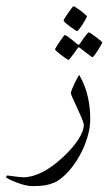

<svg xmlns="http://www.w3.org/2000/svg" viewBox="-73 -412 353 626"><path d="M221.2 -23.9Q221.2 2 213.6 29.5Q206.1 57.1 193.1 83Q180.2 108.9 163.1 131.3Q146 153.8 126.5 169.4Q114.7 179.2 101.6 184.3Q88.4 189.5 75.9 191.7Q63.5 193.8 52.2 194.3Q41 194.8 33.2 194.8Q20 194.8 4.9 190.7Q-10.3 186.5 -23.2 181.4Q-36.1 176.3 -44.7 171.6Q-53.2 167 -53.2 166Q-53.2 164.6 -51.8 162.4Q-50.3 160.2 -48.8 160.2Q-48.3 160.2 -41.7 161.1Q-35.2 162.1 -26.9 163.1Q-18.6 164.1 -10 165Q-1.5 166 3.9 166Q31.7 166 64.7 149.4Q97.7 132.8 133.8 99.1Q166 68.8 183.1 41.5Q200.2 14.2 200.2 -3.9Q200.2 -10.7 193.6 -26.4Q187 -42 179.2 -58.8Q171.4 -75.7 164.8 -90.1Q158.2 -104.5 158.2 -108.9Q158.2 -112.3 161.9 -121.6Q165.5 -130.9 170.4 -140.9Q175.3 -150.9 179.7 -158.9Q184.1 -167 185.1 -168Q195.3 -150.9 202.4 -132.3Q209.5 -113.8 213.6 -95.2Q217.8 -76.7 219.5 -58.3Q221.2 -40 221.2 -23.9ZM210.4 -358.9Q210.4 -356.9 206.1 -349.1Q201.7 -341.3 196.3 -332.8Q190.9 -324.2 185.5 -317.4Q180.2 -310.5 178.2 -310.5Q177.2 -310.5 170.2 -315.2Q163.1 -319.8 155 -325.7Q147 -331.5 140.6 -337.2Q134.3 -342.8 134.3 -344.7Q134.3 -346.7 138.9 -354.2Q143.6 -361.8 149.4 -370.1Q155.3 -378.4 160.4 -385Q165.5 -391.6 166.5 -391.6Q168.5 -391.6 175.8 -387Q183.1 -382.3 190.7 -376.5Q198.2 -370.6 204.3 -365.2Q210.4 -359.9 210.4 -358.9ZM260.3 -273.9Q260.3 -272 255.9 -264.2Q251.5 -256.3 246.1 -247.8Q240.7 -239.3 235.6 -232.4Q230.5 -225.6 228.5 -225.6Q227.5 -225.6 220.9 -230.2Q214.4 -234.9 207 -240.7Q198.2 -247.1 187.5 -255.9Q185.5 -257.8 183.6 -257.8Q182.1 -257.8 180.2 -254.9Q172.4 -244.1 166.5 -235.8Q161.1 -228.5 156.5 -222.7Q151.9 -216.8 150.4 -216.8Q148.9 -216.8 141.8 -221.4Q134.8 -226.1 127 -232.2Q119.1 -238.3 112.8 -243.9Q106.4 -249.5 106.4 -251Q106.4 -252.4 111.1 -260Q115.7 -267.6 121.3 -275.9Q127 -284.2 132.1 -291Q137.2 -297.9 138.2 -297.9Q140.6 -297.9 147.2 -293.2Q153.8 -288.6 160.6 -283.2Q168.9 -276.9 178.2 -268.6Q181.6 -266.1 183.1 -266.1Q184.6 -266.1 187.5 -269.5Q194.3 -279.8 200.2 -288.1Q205.6 -294.9 210.2 -300.8Q214.8 -306.6 216.3 -306.6Q217.8 -306.6 224.9 -302Q231.9 -297.4 239.7 -291.5Q247.6 -285.6 253.9 -280.3Q260.3 -274.9 260.3 -273.9Z"/></svg>

Font: Scheherazade Rohingya
Style: Regular
Weight: 400
Designer: SIL International
Foundry: SIL International
Version: Version 2.000 (build 440/429)